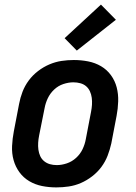

<svg xmlns="http://www.w3.org/2000/svg" viewBox="-20 -803 590 835"><path d="M225 12Q193 12 163 6Q133 0 107.5 -15Q82 -30 64.5 -54Q47 -78 39 -107Q31 -136 32.5 -168Q34 -200 40 -231L63 -351Q68 -378 78 -404Q88 -430 105 -453Q122 -476 145.5 -494Q169 -512 195 -523Q221 -534 247.5 -538Q274 -542 301 -542Q333 -542 363.5 -536Q394 -530 419.5 -515Q445 -500 462.5 -476Q480 -452 487.5 -423Q495 -394 494 -362Q493 -330 487 -299L464 -179Q458 -152 448 -126Q438 -100 421 -77Q404 -54 380.5 -36Q357 -18 331.5 -7Q306 4 279 8Q252 12 225 12ZM227 -85Q248 -85 270.5 -92.5Q293 -100 311 -116.5Q329 -133 339 -154Q349 -175 353 -197L376 -317Q379 -332 380 -347.5Q381 -363 379 -378Q377 -393 371 -406Q365 -419 354.5 -428Q344 -437 329.5 -441Q315 -445 299 -445Q278 -445 255.5 -437.5Q233 -430 215.5 -413.5Q198 -397 188 -376Q178 -355 174 -333L150 -213Q147 -198 146 -182.5Q145 -167 147 -152Q149 -137 155 -124Q161 -111 172 -102Q183 -93 197 -89Q211 -85 227 -85ZM314 -583 261 -637 419 -783 484 -717Z"/></svg>

Font: Lode Term
Style: Bold Italic
Weight: 700
Italic angle: -11°
Monospace: yes
Designer: Belleve Invis
Foundry: Belleve Invis
Version: Version 29.2.0